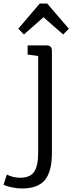

<svg xmlns="http://www.w3.org/2000/svg" viewBox="-95 -830 420 1091"><path d="M31 241Q6 241 -23.5 235.5Q-53 230 -75 220L-56 162Q-20 180 20 180Q75 180 98.5 147Q122 114 122 37V-512L62 -520V-572H170Q200 -572 200 -541V39Q200 145 160 193Q120 241 31 241ZM41 -634 9 -667 131 -810H173L296 -667L264 -634L152 -732Z"/></svg>

Font: Fauna One
Style: Regular
Weight: 400
Designer: Eduardo Rodriguez Tunni
Foundry: Eduardo Rodriguez Tunni
Version: Version 2.001; ttfautohint (v1.8.4.7-5d5b);gftools[0.9.23]